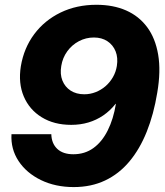

<svg xmlns="http://www.w3.org/2000/svg" viewBox="-20 -759 678 791"><path d="M283.7 11.7Q208 11.7 148.4 -17.3Q88.9 -46.4 56.4 -95.7Q23.9 -145 27.3 -206.1H191.4Q192.4 -168 215.8 -145.8Q239.3 -123.5 282.2 -123.5Q329.6 -123.5 365 -149.2Q400.4 -174.8 423.8 -221.7Q447.3 -268.6 457.5 -331.1H456.1Q433.6 -302.7 405.3 -283.4Q377 -264.2 344 -254.4Q311 -244.6 273.4 -244.6Q202.6 -244.6 151.9 -275.9Q101.1 -307.1 77.9 -361.8Q54.7 -416.5 65.9 -486.3Q78.6 -561.5 121.1 -618.4Q163.6 -675.3 229.5 -707.3Q295.4 -739.3 377.4 -739.3Q446.3 -739.3 499.3 -716.1Q552.2 -692.9 586.2 -647.2Q620.1 -601.6 631.6 -533.9Q643.1 -466.3 627.9 -377.4Q613.3 -288.1 584.5 -216.3Q555.7 -144.5 512.9 -93.5Q470.2 -42.5 412.8 -15.4Q355.5 11.7 283.7 11.7ZM327.1 -370.6Q351.6 -370.6 374 -379.4Q396.5 -388.2 414.6 -403.8Q432.6 -419.4 445.1 -440.9Q457.5 -462.4 461.4 -487.3Q466.8 -521 456.3 -547.4Q445.8 -573.7 422.6 -589.1Q399.4 -604.5 366.7 -604.5Q334 -604.5 305.2 -589.4Q276.4 -574.2 257.1 -547.6Q237.8 -521 232.4 -487.3Q226.6 -453.6 237.1 -427.2Q247.6 -400.9 271 -385.7Q294.4 -370.6 327.1 -370.6Z"/></svg>

Font: Inter 28pt ExtraBold
Style: Italic
Weight: 800
Italic angle: -9.3988°
Designer: Rasmus Andersson
Foundry: rsms
Version: Version 4.001;git-66647c0bb